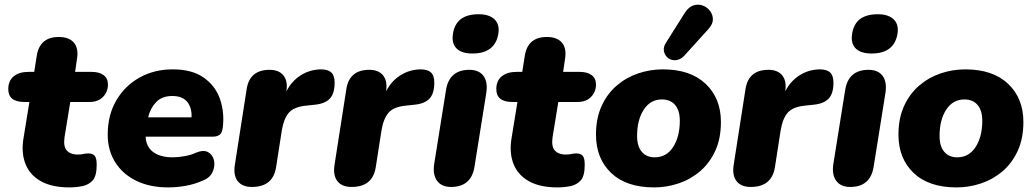

<svg xmlns="http://www.w3.org/2000/svg" viewBox="-20 -805 4505 836"><path d="M282 11Q206 11 158 -16Q110 -43 91 -91Q72 -139 82 -201L108 -361H86Q16 -361 16 -417Q16 -453 39.5 -472.5Q63 -492 104 -492H129L140 -562Q153 -644 236 -644Q281 -644 302 -619Q323 -594 315 -547L307 -492H379Q412 -492 431 -478Q450 -464 450 -437Q450 -405 428.5 -383Q407 -361 370 -361H286L261 -208Q255 -166 271.5 -149Q288 -132 318 -132Q333 -132 343 -134.5Q353 -137 365 -137Q383 -137 392 -127Q401 -117 401 -88Q401 -39 384 -20Q367 -1 341 5Q312 11 282 11Z M712 11Q633 11 574 -17.5Q515 -46 482 -98Q449 -150 449 -219Q449 -304 486.5 -368Q524 -432 588 -467.5Q652 -503 732 -503Q817 -503 868 -466.5Q919 -430 938.5 -372Q958 -314 950 -250Q947 -225 935.5 -217.5Q924 -210 907 -210H614Q616 -166 647 -143Q678 -120 732 -120Q755 -120 783.5 -125Q812 -130 833 -140Q867 -154 887 -142Q907 -130 912 -105.5Q917 -81 905.5 -56Q894 -31 864 -19Q828 -3 789 4Q750 11 712 11ZM730 -387Q685 -387 659.5 -360Q634 -333 625 -294H814Q816 -335 795.5 -361Q775 -387 730 -387Z M1077 9Q1034 9 1014.5 -17Q995 -43 1003 -90L1054 -417Q1067 -501 1154 -501Q1195 -501 1214.5 -476Q1234 -451 1227 -407Q1249 -451 1288.5 -476.5Q1328 -502 1377 -503Q1408 -503 1422.5 -489.5Q1437 -476 1437 -445Q1437 -397 1415.5 -375Q1394 -353 1350 -349L1313 -345Q1261 -340 1238.5 -315Q1216 -290 1207 -237L1182 -76Q1168 9 1077 9Z M1511 9Q1468 9 1448.5 -17Q1429 -43 1437 -90L1488 -417Q1501 -501 1588 -501Q1629 -501 1648.5 -476Q1668 -451 1661 -407Q1683 -451 1722.5 -476.5Q1762 -502 1811 -503Q1842 -503 1856.5 -489.5Q1871 -476 1871 -445Q1871 -397 1849.5 -375Q1828 -353 1784 -349L1747 -345Q1695 -340 1672.5 -315Q1650 -290 1641 -237L1616 -76Q1602 9 1511 9Z M2037 -572Q1990 -572 1968 -594Q1946 -616 1952 -656Q1964 -743 2064 -743Q2110 -743 2133 -721Q2156 -699 2150 -659Q2136 -572 2037 -572ZM1944 9Q1902 9 1882.5 -18.5Q1863 -46 1871 -94L1922 -413Q1936 -501 2024 -501Q2066 -501 2085.5 -474Q2105 -447 2097 -398L2046 -79Q2032 9 1944 9Z M2407 11Q2331 11 2283 -16Q2235 -43 2216 -91Q2197 -139 2207 -201L2233 -361H2211Q2141 -361 2141 -417Q2141 -453 2164.5 -472.5Q2188 -492 2229 -492H2254L2265 -562Q2278 -644 2361 -644Q2406 -644 2427 -619Q2448 -594 2440 -547L2432 -492H2504Q2537 -492 2556 -478Q2575 -464 2575 -437Q2575 -405 2553.5 -383Q2532 -361 2495 -361H2411L2386 -208Q2380 -166 2396.5 -149Q2413 -132 2443 -132Q2458 -132 2468 -134.5Q2478 -137 2490 -137Q2508 -137 2517 -127Q2526 -117 2526 -88Q2526 -39 2509 -20Q2492 -1 2466 5Q2437 11 2407 11Z M2828 11Q2707 11 2641 -52Q2575 -115 2575 -219Q2575 -290 2599.5 -343.5Q2624 -397 2665.5 -432.5Q2707 -468 2759 -485.5Q2811 -503 2866 -503Q2986 -503 3052.5 -440Q3119 -377 3119 -274Q3119 -202 3094.5 -148.5Q3070 -95 3028.5 -59.5Q2987 -24 2935 -6.5Q2883 11 2828 11ZM2831 -120Q2882 -120 2911 -165Q2940 -210 2940 -279Q2940 -324 2919.5 -348Q2899 -372 2862 -372Q2812 -372 2783 -327.5Q2754 -283 2754 -213Q2754 -168 2774.5 -144Q2795 -120 2831 -120ZM2960 -563Q2943 -545 2923.5 -543Q2904 -541 2889.5 -552Q2875 -563 2871 -581.5Q2867 -600 2881 -621L2963 -751Q2979 -775 2999.5 -781.5Q3020 -788 3039.5 -781Q3059 -774 3071.5 -757.5Q3084 -741 3084 -720.5Q3084 -700 3065 -679Z M3249 9Q3206 9 3186.5 -17Q3167 -43 3175 -90L3226 -417Q3239 -501 3326 -501Q3367 -501 3386.5 -476Q3406 -451 3399 -407Q3421 -451 3460.5 -476.5Q3500 -502 3549 -503Q3580 -503 3594.5 -489.5Q3609 -476 3609 -445Q3609 -397 3587.5 -375Q3566 -353 3522 -349L3485 -345Q3433 -340 3410.5 -315Q3388 -290 3379 -237L3354 -76Q3340 9 3249 9Z M3775 -572Q3728 -572 3706 -594Q3684 -616 3690 -656Q3702 -743 3802 -743Q3848 -743 3871 -721Q3894 -699 3888 -659Q3874 -572 3775 -572ZM3682 9Q3640 9 3620.5 -18.5Q3601 -46 3609 -94L3660 -413Q3674 -501 3762 -501Q3804 -501 3823.5 -474Q3843 -447 3835 -398L3784 -79Q3770 9 3682 9Z M4145 11Q4024 11 3958 -52Q3892 -115 3892 -219Q3892 -290 3916.5 -343.5Q3941 -397 3982.5 -432.5Q4024 -468 4076 -485.5Q4128 -503 4183 -503Q4303 -503 4369.5 -440Q4436 -377 4436 -274Q4436 -202 4411.5 -148.5Q4387 -95 4345.5 -59.5Q4304 -24 4252 -6.5Q4200 11 4145 11ZM4148 -120Q4199 -120 4228 -165Q4257 -210 4257 -279Q4257 -324 4236.5 -348Q4216 -372 4179 -372Q4129 -372 4100 -327.5Q4071 -283 4071 -213Q4071 -168 4091.5 -144Q4112 -120 4148 -120Z"/></svg>

Font: Nunito Black
Style: Italic
Weight: 900
Italic angle: -9°
Designer: Vernon Adams
Foundry: Vernon Adams
Version: Version 3.601; ttfautohint (v1.8.2.53-6de2)